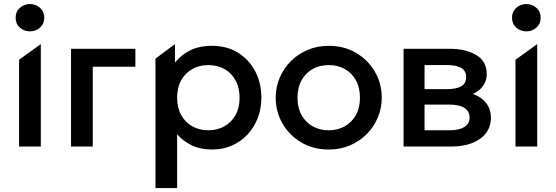

<svg xmlns="http://www.w3.org/2000/svg" viewBox="-20 -742 2816 972"><path d="M76.6 0V-439.5L186.6 -518.8V0ZM131.6 -583.2Q101.9 -583.2 80.5 -602.4Q59.1 -621.6 59.1 -652.4Q59.1 -683.1 80.5 -702.3Q101.9 -721.5 131.6 -721.5Q161.2 -721.5 182.6 -702.3Q204.1 -683.1 204.1 -652.4Q204.1 -621.6 182.6 -602.4Q161.2 -583.2 131.6 -583.2Z M339.6 0V-495H665.3V-404H449.6V0Z M767.1 210V-445.4L865.8 -518.8V-425.2Q895.6 -462.8 941.5 -486.4Q987.4 -510 1054.9 -510Q1127.6 -510 1183.7 -475.8Q1239.8 -441.6 1271.5 -382.2Q1303.2 -322.8 1303.2 -247.5Q1303.2 -192.9 1285 -145.2Q1266.9 -97.6 1233.6 -61.6Q1200.3 -25.6 1154.6 -5.3Q1108.9 15 1053.4 15Q995.4 15 951.4 -5.9Q907.4 -26.9 876.7 -62.2V210ZM1034.8 -82.5Q1080.8 -82.5 1116.5 -102.8Q1152.2 -123 1172.6 -159.9Q1192.9 -196.9 1192.9 -247.5Q1192.9 -298.1 1172.5 -335.2Q1152.1 -372.3 1116.3 -392.4Q1080.6 -412.5 1034.8 -412.5Q989 -412.5 953.3 -392.4Q917.6 -372.3 897.1 -335.2Q876.7 -298.1 876.7 -247.5Q876.7 -196.9 897 -159.9Q917.4 -123 953.1 -102.8Q988.8 -82.5 1034.8 -82.5Z M1644.2 15Q1566.2 15 1505.6 -20.8Q1445 -56.6 1410.4 -116.2Q1375.8 -175.9 1375.8 -247.5Q1375.8 -300.2 1395.7 -347.7Q1415.5 -395.2 1451.6 -431.7Q1487.8 -468.1 1536.8 -489.1Q1585.8 -510 1644.2 -510Q1722.1 -510 1782.8 -474.2Q1843.4 -438.4 1878 -378.8Q1912.6 -319.1 1912.6 -247.5Q1912.6 -194.8 1892.7 -147.3Q1872.9 -99.8 1836.8 -63.3Q1800.6 -26.9 1751.7 -5.9Q1702.8 15 1644.2 15ZM1644.2 -82.5Q1690 -82.5 1725.7 -102.8Q1761.4 -123 1781.9 -159.9Q1802.3 -196.9 1802.3 -247.5Q1802.3 -298.1 1782 -335.2Q1761.6 -372.3 1725.9 -392.4Q1690.2 -412.5 1644.2 -412.5Q1598.2 -412.5 1562.5 -392.4Q1526.8 -372.3 1506.4 -335.2Q1486.1 -298.1 1486.1 -247.5Q1486.1 -196.9 1506.5 -159.9Q1526.9 -123 1562.7 -102.8Q1598.4 -82.5 1644.2 -82.5Z M2023.1 0V-495H2255.9Q2339.6 -495 2391.9 -462.9Q2444.2 -430.8 2444.2 -367Q2444.2 -337 2429.9 -313.8Q2415.7 -290.6 2390.3 -275.1Q2364.9 -259.6 2331.4 -252.6L2328.2 -277Q2393.7 -267.8 2429.5 -233.3Q2465.3 -198.9 2465.3 -146.1Q2465.3 -101.7 2440.7 -68.8Q2416 -36 2370.7 -18Q2325.4 0 2263.9 0ZM2129.3 -82.4H2254.1Q2303.4 -82.4 2330.3 -98.7Q2357.2 -115.1 2357.2 -147.2Q2357.2 -179.8 2330.6 -196.1Q2304 -212.5 2254.1 -212.5H2115.2V-290.8H2243.8Q2289.6 -290.8 2314.7 -305.1Q2339.8 -319.4 2339.8 -351.9Q2339.8 -383.8 2314.8 -398.2Q2289.8 -412.6 2243.8 -412.6H2129.3Z M2589.6 0V-439.5L2699.6 -518.8V0ZM2644.6 -583.2Q2614.9 -583.2 2593.5 -602.4Q2572.1 -621.6 2572.1 -652.4Q2572.1 -683.1 2593.5 -702.3Q2614.9 -721.5 2644.6 -721.5Q2674.2 -721.5 2695.6 -702.3Q2717.1 -683.1 2717.1 -652.4Q2717.1 -621.6 2695.6 -602.4Q2674.2 -583.2 2644.6 -583.2Z"/></svg>

Font: Geologica-Sharp
Style: Regular
Weight: 100
Designer: Sindre Bremnes, Frode Helland
Foundry: Monokrom Skriftforlag AS
Version: Version 1.010;gftools[0.9.28]